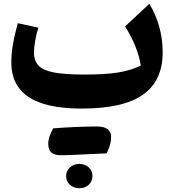

<svg xmlns="http://www.w3.org/2000/svg" viewBox="-20 -567 923 1020"><path d="M728 -218.8Q711.9 -319.3 644.5 -426.8L773.4 -546.9Q844.2 -429.2 844.2 -288.6Q844.2 -137.7 739.5 -64Q634.8 9.8 414.1 9.8Q224.6 9.8 132.3 -51.5Q40 -112.8 40 -235.8Q40 -321.3 74.7 -443.8L184.1 -419.9Q173.8 -391.1 167.2 -352.5Q160.6 -314 160.6 -288.1Q160.6 -243.7 185.3 -218Q210 -192.4 269 -181.6Q328.1 -170.9 430.2 -170.9Q539.6 -170.9 608.6 -182.1Q677.7 -193.4 728 -218.8ZM352.1 415.3Q331.5 397.5 331.5 368.7Q331.5 339.8 352.1 321.8Q372.6 303.7 401.4 303.7Q430.2 303.7 450.7 321.5Q471.2 339.4 471.2 367.7Q471.2 396 451.4 414.6Q431.6 433.1 402.1 433.1Q372.6 433.1 352.1 415.3ZM546.4 247.6Q524.4 248 432.6 252.9Q340.8 257.8 305.2 257.8Q269.5 257.8 252.9 243.2Q236.3 228.5 236.3 195.1Q236.3 161.6 262.7 114.7Q392.1 105 495.1 105Q570.3 105 570.3 162.1Q570.3 202.1 546.4 247.6Z"/></svg>

Font: Pinar DS4-Bold
Style: Regular
Weight: 700
Designer: Amin Abedi
Version: Version 2.000